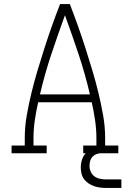

<svg xmlns="http://www.w3.org/2000/svg" viewBox="-20 -755 640 946"><path d="M37 0V-38H102V-74Q102 -131 112 -187.5Q122 -244 135.5 -299.5Q149 -355 165.5 -410Q182 -465 199.5 -519.5Q217 -574 236 -627.5Q255 -681 276 -735H324Q345 -681 364 -627.5Q383 -574 400.5 -519.5Q418 -465 434.5 -410Q451 -355 464.5 -299.5Q478 -244 488 -187.5Q498 -131 498 -74V-38H563V0H390V-38H455V-74Q455 -118 448.5 -162.5Q442 -207 432 -251H168Q158 -207 151.5 -162.5Q145 -118 145 -74V-38H210V0ZM177 -290H423Q400 -389 367.5 -486.5Q335 -584 300 -680Q265 -584 232.5 -486.5Q200 -389 177 -290ZM578 171H503Q488 171 472.5 169Q457 167 443 162Q429 157 416 148.5Q403 140 394 127.5Q385 115 381.5 100Q378 85 378 70Q378 50 384.5 30.5Q391 11 405 -3Q419 -17 438.5 -23Q458 -29 478 -29V0Q466 0 454.5 4.5Q443 9 435 18Q427 27 424 39Q421 51 421 63Q421 78 427.5 92Q434 106 446 114.5Q458 123 473 126Q488 129 503 129H578Z"/></svg>

Font: Iosevka Curly Slab XLtEx
Style: Regular
Weight: 200
Width: 7
Monospace: yes
Designer: Belleve Invis
Foundry: Belleve Invis
Version: Version 11.1.0; ttfautohint (v1.8.3)